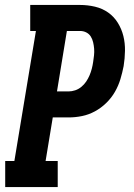

<svg xmlns="http://www.w3.org/2000/svg" viewBox="-20 -755 540 775"><path d="M1 0V-105H38L125 -630H102V-735H303Q334 -735 363.5 -728Q393 -721 416.5 -704.5Q440 -688 455.5 -663Q471 -638 478 -609.5Q485 -581 484.5 -550Q484 -519 479 -488Q474 -462 466 -435.5Q458 -409 444 -384.5Q430 -360 409 -339.5Q388 -319 363 -305.5Q338 -292 311 -286.5Q284 -281 257 -281H193L164 -105H213V0ZM257 -386Q270 -386 283.5 -390.5Q297 -395 308.5 -404.5Q320 -414 328 -426Q336 -438 341.5 -451Q347 -464 350.5 -477.5Q354 -491 356 -505Q358 -518 359.5 -531.5Q361 -545 360 -558Q359 -571 356 -584Q353 -597 346.5 -607.5Q340 -618 328.5 -624Q317 -630 303 -630H250L210 -386Z"/></svg>

Font: Iosevka Slab Extrabold Oblique
Style: Regular
Weight: 800
Italic angle: -9°
Monospace: yes
Designer: Belleve Invis
Foundry: Belleve Invis
Version: Version 11.1.1; ttfautohint (v1.8.3)